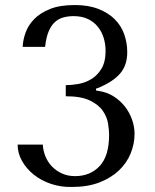

<svg xmlns="http://www.w3.org/2000/svg" viewBox="-20 -732 614 762"><path d="M241 -394Q262 -394 289.5 -398.5Q317 -403 341.5 -417.5Q366 -432 382.5 -459Q399 -486 399 -530Q399 -557 391.5 -581.5Q384 -606 368.5 -625.5Q353 -645 329 -656.5Q305 -668 272 -668Q251 -668 232 -663Q213 -658 198 -644.5Q183 -631 173 -607Q163 -583 159 -546H70Q71 -573 81.5 -602.5Q92 -632 116 -656.5Q140 -681 179 -696.5Q218 -712 277 -712Q331 -712 370.5 -696.5Q410 -681 435.5 -655.5Q461 -630 473 -596Q485 -562 485 -525Q485 -473 457 -440.5Q429 -408 372 -384L361 -380V-373L372 -371Q405 -366 431 -349.5Q457 -333 475.5 -309.5Q494 -286 504 -257.5Q514 -229 514 -201Q514 -161 498.5 -123Q483 -85 452 -55.5Q421 -26 374.5 -8Q328 10 266 10Q222 11 183 -2Q144 -15 114.5 -38.5Q85 -62 67.5 -93Q50 -124 50 -158H150Q151 -134 160.5 -111Q170 -88 186.5 -71Q203 -54 226 -43.5Q249 -33 278 -33Q338 -33 375.5 -73Q413 -113 413 -197Q413 -215 409 -241Q405 -267 388.5 -291.5Q372 -316 337 -333Q302 -350 241 -350Z"/></svg>

Font: Tenor Sans
Style: Regular
Weight: 400
Designer: Denis Masharov
Foundry: Denis Masharov
Version: Version 1.1